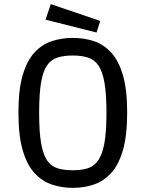

<svg xmlns="http://www.w3.org/2000/svg" viewBox="-20 -893 703 927"><path d="M331 14Q278 14 230.5 -2Q183 -18 146.5 -57.5Q110 -97 89.5 -168Q69 -239 69 -350Q69 -460 89.5 -530Q110 -600 146.5 -639.5Q183 -679 230.5 -694.5Q278 -710 331 -710Q386 -710 433 -694.5Q480 -679 516.5 -639.5Q553 -600 573.5 -530Q594 -460 594 -350Q594 -239 573.5 -168Q553 -97 516.5 -57.5Q480 -18 433 -2Q386 14 331 14ZM331 -71Q373 -71 403.5 -80.5Q434 -90 454 -118.5Q474 -147 484 -201.5Q494 -256 494 -347Q494 -438 484.5 -493Q475 -548 455.5 -576.5Q436 -605 405 -615Q374 -625 331 -625Q288 -625 257 -615Q226 -605 206.5 -576.5Q187 -548 178 -493Q169 -438 169 -347Q169 -256 178.5 -201.5Q188 -147 207.5 -118.5Q227 -90 258 -80.5Q289 -71 331 -71ZM446 -736 200 -798 225 -873 464 -792Z"/></svg>

Font: Ruda Medium
Style: Regular
Weight: 500
Version: Version 2.001